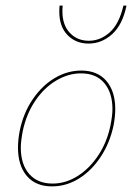

<svg xmlns="http://www.w3.org/2000/svg" viewBox="-20 -660 474 683"><path d="M191 -618Q191 -632 192 -640H203Q202 -633 202 -620Q202 -571 228.5 -543Q255 -515 296 -515Q337 -515 370.5 -545Q404 -575 419 -640H430Q416 -572 379 -538.5Q342 -505 295 -505Q250 -505 220.5 -535Q191 -565 191 -618ZM44 -135Q44 -163 50 -194Q63 -258 96.5 -307Q130 -356 175 -382.5Q220 -409 269 -409Q327 -409 358.5 -372Q390 -335 390 -272Q390 -246 384 -214Q371 -152 338.5 -102.5Q306 -53 261 -25Q216 3 165 3Q107 3 75.5 -34Q44 -71 44 -135ZM373 -214Q380 -249 380 -272Q380 -330 351 -364.5Q322 -399 268 -399Q223 -399 180 -373.5Q137 -348 105.5 -301.5Q74 -255 61 -194Q54 -157 54 -135Q54 -75 84 -41Q114 -7 167 -7Q214 -7 256.5 -34Q299 -61 330 -108Q361 -155 373 -214Z"/></svg>

Font: Ysabeau Infant Hairline
Style: Italic
Weight: 100
Italic angle: -12°
Designer: Christian Thalmann (Catharsis Fonts)
Version: Version 0.003